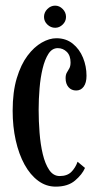

<svg xmlns="http://www.w3.org/2000/svg" viewBox="-20 -668 358 698"><path d="M182.5 10.5Q147.5 10.5 118.8 -10.8Q90 -32 69.2 -69.8Q48.5 -107.5 37.2 -157.8Q26 -208 26 -265.5Q26 -334 41 -383.8Q56 -433.5 80 -465.5Q104 -497.5 131.8 -513.2Q159.5 -529 185 -529Q220 -529 244.5 -509.2Q269 -489.5 281.8 -458.2Q294.5 -427 294.5 -392.5Q294.5 -367 284.2 -353Q274 -339 257 -339Q239.5 -339 229 -351.2Q218.5 -363.5 218.5 -383.5Q218.5 -396.5 223 -404Q227.5 -411.5 232 -419.5Q236.5 -427.5 236.5 -441Q236.5 -466 222.8 -479.5Q209 -493 190 -493Q169.5 -493 156.2 -472.5Q143 -452 135 -419Q127 -386 123.8 -346.5Q120.5 -307 120.5 -269Q120.5 -228 123.8 -185.8Q127 -143.5 135.5 -107.8Q144 -72 159 -50Q174 -28 197 -28Q224.5 -28 239.5 -43.2Q254.5 -58.5 262 -80L289 -57.5Q279 -34 253 -11.8Q227 10.5 182.5 10.5ZM180.5 -567Q164.5 -567 152.2 -578.8Q140 -590.5 140 -606.5Q140 -623 152.2 -635.2Q164.5 -647.5 180.5 -647.5Q196 -647.5 208 -635.2Q220 -623 220 -606.5Q220 -590.5 208 -578.8Q196 -567 180.5 -567Z"/></svg>

Font: Imbue Thin 10pt Medium
Style: Regular
Weight: 500
Version: Version 1.102